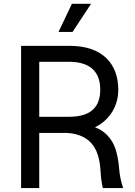

<svg xmlns="http://www.w3.org/2000/svg" viewBox="-20 -962 690 982"><path d="M87.9 0H180.7V-282.2H317.9C400.9 -279.3 449.7 -241.7 473.1 -189C485.4 -161.1 492.7 -123.5 494.6 -82.5C495.6 -57.6 499.5 -28.8 505.9 0H609.9C598.6 -32.7 591.8 -66.9 589.8 -95.2C586.9 -137.2 578.1 -179.2 569.8 -202.6C553.7 -250 517.6 -292.5 465.8 -311C545.9 -350.6 585 -424.8 585 -502.9C585 -632.8 506.8 -727.5 336.9 -727.5H87.9ZM279.3 -798.8H351.1L445.8 -942.4H347.7ZM180.7 -364.7V-646H332C447.8 -646 492.7 -589.4 492.7 -502.9C492.7 -417.5 447.8 -364.7 333 -364.7Z"/></svg>

Font: Raveo
Style: Regular
Weight: 400
Designer: Jakub Foglar, Rasmus Andersson (Inter)
Foundry: Jakubfoglar.com
Version: Version 1.100;Glyphs 3.2.3 (3260)